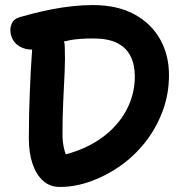

<svg xmlns="http://www.w3.org/2000/svg" viewBox="-20 -729 731 759"><path d="M216 10Q177 10 150 -14.5Q123 -39 108.5 -82Q94 -125 94 -181Q94 -279 98 -369Q101 -450 107 -533Q80 -533 60 -544Q40 -555 30.5 -573Q21 -591 21 -611Q21 -626 29 -640.5Q37 -655 57 -661Q81 -668 114.5 -676.5Q148 -685 186.5 -692.5Q225 -700 266.5 -704.5Q308 -709 347 -709Q443 -709 510 -673Q577 -637 612.5 -574.5Q648 -512 648 -432Q648 -357 623 -290Q598 -223 555 -168Q512 -113 456 -73.5Q400 -34 338.5 -12Q277 10 216 10ZM233 -565Q236 -556 236 -545Q238 -498 235.5 -444Q233 -390 230 -329Q227 -268 227 -200Q227 -165 234 -139Q236 -129 240 -119Q278 -129 312 -144Q376 -173 421 -216.5Q466 -260 489.5 -314Q513 -368 513 -427Q513 -473 496 -507Q479 -541 443 -559Q407 -577 348 -577Q297 -577 261 -571Q246 -568 233 -565Z"/></svg>

Font: Shantell Sans Light SemiBold
Style: Regular
Weight: 600
Version: Version 1.008;[ac192a2d6]